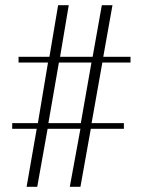

<svg xmlns="http://www.w3.org/2000/svg" viewBox="-20 -720 550 740"><path d="M82.5 0 121.5 -223.5H27V-245.5H126L165 -479H51.5V-501H170.5L204 -700H245L211.5 -501H337L372.5 -700H413.5L378 -501H483V-479H374.5L333 -245.5H457.5V-223.5H330L290 0H249L290 -223.5H163.5L123.5 0ZM166.5 -245.5H291.5L332.5 -479H207Z"/></svg>

Font: Imbue 50pt ExtraLight
Style: Regular
Weight: 200
Designer: Tyler Finck
Foundry: Etcetera Type Company
Version: Version 1.102; ttfautohint (v1.8.3)